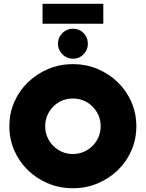

<svg xmlns="http://www.w3.org/2000/svg" viewBox="-20 -976 766 1009"><path d="M363.2 13.2Q293.1 13.2 232.6 -12.2Q172.2 -37.5 126.4 -81.9Q80.6 -126.4 54.9 -185.4Q29.2 -244.4 29.2 -312.5Q29.2 -380.6 54.9 -439.6Q80.6 -498.6 126.4 -543.1Q172.2 -587.5 232.6 -613.2Q293.1 -638.9 363.2 -638.9Q432.6 -638.9 493.1 -613.5Q553.5 -588.2 599.3 -543.4Q645.1 -498.6 670.8 -439.6Q696.5 -380.6 696.5 -312.5Q696.5 -244.4 670.8 -185.4Q645.1 -126.4 599.3 -81.9Q553.5 -37.5 493.1 -12.2Q432.6 13.2 363.2 13.2ZM363.2 -166.7Q393.8 -166.7 420.1 -178.1Q446.5 -189.6 466.7 -209.7Q486.8 -229.9 497.9 -256.2Q509 -282.6 509 -312.5Q509 -343.1 497.9 -369.1Q486.8 -395.1 466.7 -415.6Q446.5 -436.1 420.1 -447.2Q393.8 -458.3 363.2 -458.3Q331.9 -458.3 305.9 -447.2Q279.9 -436.1 259.7 -415.6Q239.6 -395.1 228.5 -369.1Q217.4 -343.1 217.4 -312.5Q217.4 -282.6 228.5 -256.2Q239.6 -229.9 259.7 -209.7Q279.9 -189.6 305.9 -178.1Q331.9 -166.7 363.2 -166.7ZM363.2 -667.4Q341.7 -667.4 324 -678.1Q306.2 -688.9 295.5 -706.6Q284.7 -724.3 284.7 -745.8Q284.7 -768.8 295.5 -786.5Q306.2 -804.2 324 -814.6Q341.7 -825 363.2 -825Q386.1 -825 403.5 -814.6Q420.8 -804.2 431.2 -786.5Q441.7 -768.8 441.7 -745.8Q441.7 -724.3 431.2 -706.6Q420.8 -688.9 403.5 -678.1Q386.1 -667.4 363.2 -667.4ZM203.5 -851.4V-956.2H522.9V-851.4Z"/></svg>

Font: Afacad Flux Black
Style: Regular
Weight: 900
Designer: Kristian Moeller
Foundry: Dicotype
Version: Version 1.100